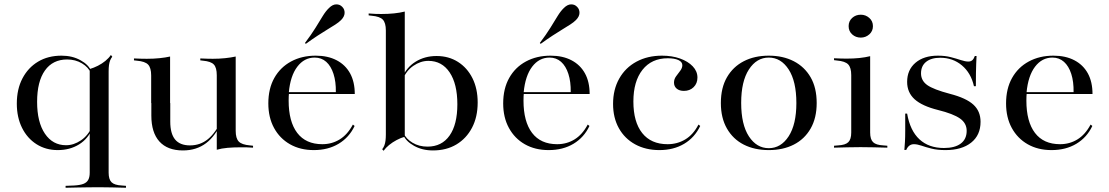

<svg xmlns="http://www.w3.org/2000/svg" viewBox="-20 -686 5150 892"><path d="M248.4 11.3Q192.7 11.3 149.6 -16.1Q106.5 -43.5 82.3 -92.3Q58.1 -141.1 58.1 -204.8Q58.1 -271.8 84.3 -321.8Q110.5 -371.8 156.9 -399.6Q203.2 -427.4 266.1 -427.4Q316.1 -427.4 354.4 -406Q392.7 -384.7 404 -354.8L402.4 -346Q391.1 -373.4 360.9 -391.5Q330.6 -409.7 291.9 -409.7Q225 -409.7 188.7 -358.5Q152.4 -307.3 152.4 -212.9Q152.4 -118.5 188.7 -64.9Q225 -11.3 287.1 -11.3Q322.6 -11.3 356 -33.9Q389.5 -56.5 407.3 -97.6L409.7 -91.1Q390.3 -41.9 347.6 -15.3Q304.8 11.3 248.4 11.3ZM441.1 183.9Q413.7 183.9 389.1 184.3Q364.5 184.7 339.1 185.1Q313.7 185.5 284.7 186.3V177.4L324.2 175.8Q352.4 174.2 367.7 168.1Q383.1 162.1 389.9 149.6Q396.8 137.1 396.8 116.1V-207.3H484.7V116.1Q484.7 147.6 498.4 160.9Q512.1 174.2 546 175.8L565.3 177.4V186.3Q530.6 185.5 502 184.7Q473.4 183.9 441.1 183.9ZM396.8 -207.3V-415.3V-365.3Q416.1 -371 435.1 -380.6Q454 -390.3 469.8 -403.2Q485.5 -416.1 495.2 -430.6L501.6 -422.6Q495.2 -414.5 491.5 -404.8Q487.9 -395.2 486.3 -383.1Q484.7 -371 484.7 -354V-207.3Z M770.2 -414.5V-207.3H682.3V-335.5Q682.3 -371 668.1 -385.9Q654 -400.8 616.1 -404L602.4 -405.6V-414.5Q623.4 -413.7 635.5 -413.3Q647.6 -412.9 662.1 -412.9Q693.5 -412.9 721 -415.7Q748.4 -418.5 770.2 -423.4ZM771 -207.3V-121Q771 -65.3 793.5 -37.9Q816.1 -10.5 862.9 -10.5Q910.5 -10.5 946.4 -39.9Q982.3 -69.4 1011.3 -131.5L1012.1 -125Q982.3 -54.8 937.5 -21Q892.7 12.9 829.8 12.9Q758.1 12.9 720.6 -28.6Q683.1 -70.2 683.1 -149.2V-207.3ZM987.1 0V-207.3H1075V-78.2Q1075 -43.5 1089.1 -28.6Q1103.2 -13.7 1141.1 -10.5L1155.6 -8.9V0Q1134.7 -1.6 1122.6 -1.6Q1110.5 -1.6 1096 -1.6Q1064.5 -1.6 1037.1 0.8Q1009.7 3.2 987.1 9.7ZM1075 -414.5V-207.3H987.1V-336.3Q987.1 -371.8 973.4 -386.3Q959.7 -400.8 923.4 -404L910.5 -405.6V-414.5Q931.5 -413.7 943.1 -413.3Q954.8 -412.9 968.5 -412.9Q998.4 -412.9 1025.4 -415.7Q1052.4 -418.5 1075 -423.4Z M1437.9 11.3Q1375 11.3 1327.4 -15.7Q1279.8 -42.7 1253.2 -91.5Q1226.6 -140.3 1226.6 -205.6Q1226.6 -274.2 1254.4 -323.8Q1282.3 -373.4 1332.3 -400.4Q1382.3 -427.4 1446.8 -427.4Q1503.2 -427.4 1544 -406Q1584.7 -384.7 1606.5 -345.2Q1628.2 -305.6 1628.2 -249.2H1285.5L1284.7 -258.1H1540.3Q1541.1 -306.5 1529.4 -342.7Q1517.7 -379 1495.6 -398.8Q1473.4 -418.5 1441.9 -418.5Q1393.5 -418.5 1361.3 -376.2Q1329 -333.9 1321.8 -256.5L1322.6 -254.8Q1321.8 -246.8 1321.4 -237.9Q1321 -229 1321 -218.5Q1321 -121 1360.9 -68.5Q1400.8 -16.1 1477.4 -16.1Q1521.8 -16.1 1558.1 -38.3Q1594.4 -60.5 1619.4 -107.3L1627.4 -100.8Q1602.4 -47.6 1553.2 -18.1Q1504 11.3 1437.9 11.3ZM1400.8 -482.3 1396.8 -486.3Q1426.6 -525.8 1445.6 -556.5Q1464.5 -587.1 1479 -610.9Q1493.5 -634.7 1508.9 -649.2Q1525 -665.3 1541.9 -665.7Q1558.9 -666.1 1570.2 -654Q1581.5 -642.7 1581 -625.8Q1580.6 -608.9 1564.5 -592.7Q1554 -582.3 1538.3 -572.2Q1522.6 -562.1 1502 -549.6Q1481.5 -537.1 1456 -520.6Q1430.6 -504 1400.8 -482.3Z M2008.1 -425.8Q2064.5 -425.8 2107.7 -398.4Q2150.8 -371 2175 -322.6Q2199.2 -274.2 2199.2 -209.7Q2199.2 -142.7 2173 -92.7Q2146.8 -42.7 2100.4 -14.9Q2054 12.9 1991.1 12.9Q1941.9 12.9 1903.6 -8.5Q1865.3 -29.8 1853.2 -59.7L1854.8 -67.7Q1866.1 -41.1 1896.4 -23Q1926.6 -4.8 1966.1 -4.8Q2032.3 -4.8 2068.5 -56Q2104.8 -107.3 2104.8 -201.6Q2104.8 -296 2069 -349.6Q2033.1 -403.2 1970.2 -403.2Q1933.9 -403.2 1900.4 -380.2Q1866.9 -357.3 1850 -314.5L1847.6 -323.4Q1867.7 -372.6 1910.5 -399.2Q1953.2 -425.8 2008.1 -425.8ZM1772.6 -207.3V-544.4Q1772.6 -579.8 1758.5 -594.8Q1744.4 -609.7 1706.5 -612.9L1692.7 -614.5V-623.4Q1712.9 -621.8 1725.4 -621.4Q1737.9 -621 1751.6 -621Q1783.1 -621 1810.5 -623.8Q1837.9 -626.6 1860.5 -632.3V-623.4V-207.3ZM1860.5 -50.8Q1841.1 -45.2 1822.2 -35.1Q1803.2 -25 1787.5 -12.1Q1771.8 0.8 1762.1 14.5L1755.6 7.3Q1762.1 -0.8 1765.7 -10.5Q1769.4 -20.2 1771 -32.7Q1772.6 -45.2 1772.6 -61.3V-207.3H1860.5V0Z M2529 11.3Q2466.1 11.3 2418.5 -15.7Q2371 -42.7 2344.4 -91.5Q2317.7 -140.3 2317.7 -205.6Q2317.7 -274.2 2345.6 -323.8Q2373.4 -373.4 2423.4 -400.4Q2473.4 -427.4 2537.9 -427.4Q2594.4 -427.4 2635.1 -406Q2675.8 -384.7 2697.6 -345.2Q2719.4 -305.6 2719.4 -249.2H2376.6L2375.8 -258.1H2631.5Q2632.3 -306.5 2620.6 -342.7Q2608.9 -379 2586.7 -398.8Q2564.5 -418.5 2533.1 -418.5Q2484.7 -418.5 2452.4 -376.2Q2420.2 -333.9 2412.9 -256.5L2413.7 -254.8Q2412.9 -246.8 2412.5 -237.9Q2412.1 -229 2412.1 -218.5Q2412.1 -121 2452 -68.5Q2491.9 -16.1 2568.5 -16.1Q2612.9 -16.1 2649.2 -38.3Q2685.5 -60.5 2710.5 -107.3L2718.5 -100.8Q2693.5 -47.6 2644.4 -18.1Q2595.2 11.3 2529 11.3ZM2491.9 -482.3 2487.9 -486.3Q2517.7 -525.8 2536.7 -556.5Q2555.6 -587.1 2570.2 -610.9Q2584.7 -634.7 2600 -649.2Q2616.1 -665.3 2633.1 -665.7Q2650 -666.1 2661.3 -654Q2672.6 -642.7 2672.2 -625.8Q2671.8 -608.9 2655.6 -592.7Q2645.2 -582.3 2629.4 -572.2Q2613.7 -562.1 2593.1 -549.6Q2572.6 -537.1 2547.2 -520.6Q2521.8 -504 2491.9 -482.3Z M3043.5 11.3Q2979.8 11.3 2931 -15.3Q2882.3 -41.9 2855.2 -90.3Q2828.2 -138.7 2828.2 -203.2Q2828.2 -270.2 2856.9 -321Q2885.5 -371.8 2937.1 -399.6Q2988.7 -427.4 3055.6 -427.4Q3102.4 -427.4 3139.5 -414.1Q3176.6 -400.8 3198.4 -377.8Q3220.2 -354.8 3220.2 -325.8Q3220.2 -298.4 3202.4 -281Q3184.7 -263.7 3157.3 -263.7Q3136.3 -263.7 3123.8 -274.2Q3111.3 -284.7 3111.3 -302.4Q3111.3 -318.5 3121 -331.5Q3130.6 -344.4 3140.3 -357.3Q3150 -370.2 3150 -383.1Q3150 -398.4 3131.9 -406.9Q3113.7 -415.3 3082.3 -415.3Q3007.3 -415.3 2964.9 -361.7Q2922.6 -308.1 2922.6 -214.5Q2922.6 -119.4 2963.7 -67.7Q3004.8 -16.1 3081.5 -16.1Q3126.6 -16.1 3163.7 -38.3Q3200.8 -60.5 3225 -107.3L3233.1 -100.8Q3207.3 -46.8 3158.1 -17.7Q3108.9 11.3 3043.5 11.3Z M3551.6 11.3Q3485.5 11.3 3435.5 -14.1Q3385.5 -39.5 3357.3 -88.7Q3329 -137.9 3329 -207.3Q3329 -278.2 3357.3 -327Q3385.5 -375.8 3435.5 -401.6Q3485.5 -427.4 3551.6 -427.4Q3617.7 -427.4 3667.7 -401.6Q3717.7 -375.8 3746 -327Q3774.2 -278.2 3774.2 -207.3Q3774.2 -137.9 3746 -88.7Q3717.7 -39.5 3667.7 -14.1Q3617.7 11.3 3551.6 11.3ZM3551.6 2.4Q3608.1 2.4 3644 -52.8Q3679.8 -108.1 3679.8 -207.3Q3679.8 -308.1 3644 -363.3Q3608.1 -418.5 3551.6 -418.5Q3495.2 -418.5 3459.3 -363.3Q3423.4 -308.1 3423.4 -208.1Q3423.4 -107.3 3459.3 -52.4Q3495.2 2.4 3551.6 2.4Z M3934.7 -207.3V-337.1Q3934.7 -371.8 3920.6 -386.7Q3906.5 -401.6 3868.5 -404.8L3854.8 -406.5V-415.3Q3875 -414.5 3887.5 -414.1Q3900 -413.7 3913.7 -413.7Q3945.2 -413.7 3972.6 -416.5Q4000 -419.4 4022.6 -425V-415.3V-207.3ZM3978.2 -2.4Q3946 -2.4 3917.3 -1.6Q3888.7 -0.8 3854.8 0V-8.9L3873.4 -10.5Q3907.3 -12.1 3921 -25.4Q3934.7 -38.7 3934.7 -70.2V-207.3H4022.6V-70.2Q4022.6 -38.7 4036.3 -25.4Q4050 -12.1 4083.9 -10.5L4102.4 -8.9V0Q4068.5 -0.8 4039.9 -1.6Q4011.3 -2.4 3978.2 -2.4ZM3979 -511.3Q3955.6 -511.3 3939.1 -526.2Q3922.6 -541.1 3922.6 -564.5Q3922.6 -587.9 3939.1 -602.8Q3955.6 -617.7 3979 -617.7Q4001.6 -617.7 4018.5 -602.8Q4035.5 -587.9 4035.5 -564.5Q4035.5 -541.1 4018.5 -526.2Q4001.6 -511.3 3979 -511.3Z M4372.6 11.3Q4334.7 11.3 4307.7 4.4Q4280.6 -2.4 4260.9 -9.3Q4241.1 -16.1 4225.8 -16.1Q4201.6 -16.1 4190.3 10.5H4181.5Q4183.1 -7.3 4184.3 -27.8Q4185.5 -48.4 4185.5 -79.4Q4185.5 -110.5 4185.5 -158.1H4194.4Q4208.1 -79 4251.6 -38.7Q4295.2 1.6 4365.3 1.6Q4416.1 1.6 4443.5 -19Q4471 -39.5 4471 -78.2Q4471 -113.7 4439.9 -135.5Q4408.9 -157.3 4337.9 -175Q4263.7 -193.5 4229 -225Q4194.4 -256.5 4194.4 -305.6Q4194.4 -361.3 4233.1 -394.4Q4271.8 -427.4 4337.1 -427.4Q4370.2 -427.4 4396.8 -420.6Q4423.4 -413.7 4444 -406.9Q4464.5 -400 4479 -400Q4489.5 -400 4496.8 -406Q4504 -412.1 4508.9 -425.8H4516.9Q4516.1 -408.9 4515.3 -389.9Q4514.5 -371 4514.1 -346Q4513.7 -321 4513.7 -285.5H4504.8Q4491.1 -346.8 4448.8 -382.3Q4406.5 -417.7 4348.4 -417.7Q4306.5 -417.7 4282.7 -398.8Q4258.9 -379.8 4258.9 -345.2Q4258.9 -311.3 4287.9 -290.7Q4316.9 -270.2 4393.5 -250Q4468.5 -230.6 4502 -200Q4535.5 -169.4 4535.5 -120.2Q4535.5 -58.1 4491.9 -23.4Q4448.4 11.3 4372.6 11.3Z M4865.3 11.3Q4802.4 11.3 4754.8 -15.7Q4707.3 -42.7 4680.6 -91.5Q4654 -140.3 4654 -205.6Q4654 -274.2 4681.9 -323.8Q4709.7 -373.4 4759.7 -400.4Q4809.7 -427.4 4874.2 -427.4Q4930.6 -427.4 4971.4 -406Q5012.1 -384.7 5033.9 -345.2Q5055.6 -305.6 5055.6 -249.2H4712.9L4712.1 -258.1H4967.7Q4968.5 -306.5 4956.9 -342.7Q4945.2 -379 4923 -398.8Q4900.8 -418.5 4869.4 -418.5Q4821 -418.5 4788.7 -376.2Q4756.5 -333.9 4749.2 -256.5L4750 -254.8Q4749.2 -246.8 4748.8 -237.9Q4748.4 -229 4748.4 -218.5Q4748.4 -121 4788.3 -68.5Q4828.2 -16.1 4904.8 -16.1Q4949.2 -16.1 4985.5 -38.3Q5021.8 -60.5 5046.8 -107.3L5054.8 -100.8Q5029.8 -47.6 4980.6 -18.1Q4931.5 11.3 4865.3 11.3Z"/></svg>

Font: Playfair 144pt SemiExpanded Medium
Style: Regular
Weight: 500
Width: 6
Designer: Claus Eggers Sørensen
Foundry: Claus Eggers Sørensen
Version: Version 2.203